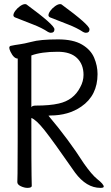

<svg xmlns="http://www.w3.org/2000/svg" viewBox="-20 -900 540 931"><path d="M113 11Q98 11 81 3Q64 -5 64 -17Q64 -29 65 -58.5Q66 -88 66 -616Q47 -616 31 -649Q25 -662 25 -668Q25 -677 34 -678Q52 -682 74.5 -685Q97 -688 132 -697Q174 -709 262 -709Q335 -709 377.5 -684Q420 -659 436.5 -620Q453 -581 453 -541Q453 -437 374 -383Q312 -340 224 -340L215 -339Q313 -223 387 -107Q425 -53 451 -32Q483 -7 483 5Q483 11 467 11Q399 11 344 -63Q237 -217 196 -268.5Q155 -320 132 -328Q132 -81 133 -48.5Q134 -16 134 1Q134 11 113 11ZM132 -380Q136 -388 153 -388Q222 -388 265 -398Q337 -414 369 -477Q385 -506 385 -537Q385 -588 353.5 -618.5Q322 -649 260 -649Q180 -649 132 -631ZM226 -741Q221 -741 213 -745Q183 -765 140 -781.5Q97 -798 52 -816Q45 -820 45 -826Q45 -835 54 -847.5Q63 -860 77 -870Q91 -880 101 -880Q107 -880 109 -878Q244 -779 244 -758Q244 -741 226 -741ZM396 -741Q391 -741 383 -745Q353 -765 310 -781.5Q267 -798 222 -816Q215 -820 215 -826Q215 -835 224 -847.5Q233 -860 247 -870Q261 -880 271 -880Q277 -880 279 -878Q414 -779 414 -758Q414 -741 396 -741Z"/></svg>

Font: LXGW WenKai Mono TC
Style: Regular
Weight: 400
Designer: LXGW / Fontworks Inc.
Foundry: LXGW / Fontworks Inc.
Version: Version 1.330